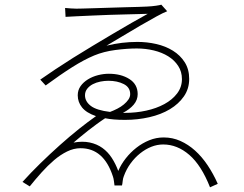

<svg xmlns="http://www.w3.org/2000/svg" viewBox="-20 -770 1040 820"><path d="M343 -363Q343 -337 367.5 -318Q392 -299 450 -292Q466 -298 481.5 -306Q497 -314 509 -324Q521 -334 528.5 -345Q536 -356 536 -368Q536 -397 508.5 -411Q481 -425 443 -425Q426 -425 408.5 -421.5Q391 -418 376.5 -410.5Q362 -403 352.5 -391Q343 -379 343 -363ZM694 -722Q678 -716 647 -699Q616 -682 579 -660.5Q542 -639 504 -616Q466 -593 435 -575Q500 -591 567 -591Q608 -591 647.5 -582Q687 -573 718.5 -553.5Q750 -534 769 -504Q788 -474 788 -433Q788 -391 765.5 -358.5Q743 -326 705.5 -303.5Q668 -281 618 -269.5Q568 -258 514 -258Q463 -258 429 -265Q412 -254 393 -240Q374 -226 356 -212Q338 -198 322 -184.5Q306 -171 294 -161Q332 -168 363 -161.5Q394 -155 417.5 -138Q441 -121 457.5 -95.5Q474 -70 485 -40Q497 -68 517 -93.5Q537 -119 562.5 -139Q588 -159 617.5 -171Q647 -183 679 -183Q717 -183 750.5 -168Q784 -153 813 -127Q842 -101 866.5 -64.5Q891 -28 910 15L877 30Q840 -64 788.5 -108.5Q737 -153 677 -153Q651 -153 626 -143Q601 -133 578.5 -115Q556 -97 538 -72.5Q520 -48 509 -18Q505 -8 504 3Q503 14 501 22H469Q468 15 466.5 3Q465 -9 462 -17Q423 -137 324 -137Q295 -137 266.5 -123Q238 -109 211 -86Q184 -63 157.5 -33.5Q131 -4 107 26L76 7Q111 -32 152.5 -72.5Q194 -113 236 -150.5Q278 -188 317.5 -219.5Q357 -251 390 -274Q349 -288 330.5 -311Q312 -334 312 -363Q312 -385 324 -402Q336 -419 355.5 -431Q375 -443 398.5 -449Q422 -455 445 -455Q497 -455 532.5 -432.5Q568 -410 568 -368Q568 -343 551 -323Q534 -303 505 -288H515Q561 -288 604.5 -297.5Q648 -307 682 -325.5Q716 -344 736.5 -371Q757 -398 757 -432Q757 -464 741 -488.5Q725 -513 698.5 -529.5Q672 -546 637 -554.5Q602 -563 564 -563Q523 -563 473 -556.5Q423 -550 382 -533Q339 -515 289 -483.5Q239 -452 175 -405L152 -430Q179 -449 215 -473Q251 -497 291.5 -522.5Q332 -548 375.5 -574Q419 -600 461 -625Q503 -650 541.5 -672Q580 -694 611 -711Q601 -711 576.5 -710Q552 -709 518.5 -708.5Q485 -708 447 -706.5Q409 -705 373 -703.5Q337 -702 307 -700.5Q277 -699 260 -698L258 -736Q271 -735 282.5 -734Q294 -733 306 -733Q311 -733 332.5 -733.5Q354 -734 383.5 -735Q413 -736 447.5 -737Q482 -738 513.5 -739Q545 -740 570.5 -740.5Q596 -741 608 -742Q629 -743 646 -745.5Q663 -748 669 -750Z"/></svg>

Font: SpoqaHanSansJP-Thin
Style: Regular
Weight: 250
Designer: [Source Han Sans]
Ryoko NISHIZUKA  (kana & ideographs); Paul D. Hunt (Latin, Greek & Cyrillic); Wenlong ZHANG  (bopomofo
Foundry: Spoqa (http://bi.spoqa.com)
Version: Version 1.002.20150607